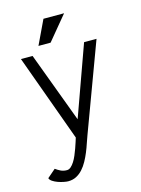

<svg xmlns="http://www.w3.org/2000/svg" viewBox="-116 -659 657 895"><g transform="rotate(-15 212.5 -211.0)"><path d="M184.1 -591.8H283.7L187.5 -475.6H128.9ZM398.9 -437.5 242.2 -15.6Q235.8 1 229.2 21Q222.7 41 214.1 61.8Q205.6 82.5 194.8 102.1Q184.1 121.6 170.4 136.7Q156.7 151.9 139.4 160.9Q122.1 169.9 100.1 169.9Q92.3 169.9 78.6 167.2Q64.9 164.6 51.3 159.7Q37.6 154.8 26.9 147.7Q16.1 140.6 13.7 131.8L53.7 97.2Q66.4 106.4 78.9 112.3Q91.3 118.2 107.9 118.2Q117.7 118.2 126.7 110.4Q135.7 102.5 143.8 89.8Q151.9 77.1 158.4 61.5Q165 45.9 170.4 30.8Q175.8 15.6 179.9 2.7Q184.1 -10.3 186.5 -18.1L34.2 -437.5H90.3L216.8 -98.1L338.9 -437.5Z"/></g></svg>

Font: AKL 022
Style: Regular
Weight: 400
Designer: AKL
Foundry: AKL
Version: Version 2.053;August 19, 2024;FontCreator 13.0.0.2675 64-bit